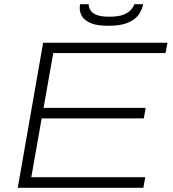

<svg xmlns="http://www.w3.org/2000/svg" viewBox="-20 -888 818 908"><path d="M64 0 184 -686H772L763 -637H232L186 -378H669L660 -328H177L128 -50H667L658 0ZM492 -766Q439 -766 409.5 -778.5Q380 -791 368.5 -810Q357 -829 357 -850Q357 -855 357.5 -859.5Q358 -864 359 -868H399Q399 -866 399.5 -862.5Q400 -859 401 -856Q403 -845 412 -834Q421 -823 441 -816Q461 -809 497 -809Q541 -809 565 -819Q589 -829 600.5 -843Q612 -857 615 -868H657Q653 -845 637.5 -821Q622 -797 587 -781.5Q552 -766 492 -766Z"/></svg>

Font: Archivo SemiExpanded Thin
Style: Italic
Weight: 250
Width: 6
Italic angle: -10°
Designer: Hector Gatti
Foundry: Omnibus-Type
Version: Version 2.001